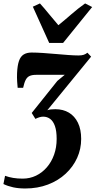

<svg xmlns="http://www.w3.org/2000/svg" viewBox="-58 -854 558 1120"><path d="M89 245.5Q50.5 245.5 19.2 238.8Q-12 232 -38 219.5L-28.5 171.5Q-6.5 179.5 18.8 183.8Q44 188 74 188Q116 188 152 170.8Q188 153.5 215.2 122Q242.5 90.5 257.5 48.2Q272.5 6 272.5 -43.5Q272.5 -90 262.5 -118.5Q252.5 -147 234.8 -160.2Q217 -173.5 194 -173.5Q183 -173.5 171.8 -170Q160.5 -166.5 148.5 -160.5L127 -195L276.5 -382L319.5 -417.5Q301 -417.5 280 -417.5Q259 -417.5 237.2 -417.5Q215.5 -417.5 194.2 -417.5Q173 -417.5 153.5 -417.5Q129.5 -417.5 115 -411Q100.5 -404.5 92 -388.2Q83.5 -372 77 -342H45Q43.5 -355.5 42 -378.5Q40.5 -401.5 41.5 -426.5Q43.5 -472.5 52.8 -498.8Q62 -525 80.2 -536.2Q98.5 -547.5 126.5 -547.5Q155 -547.5 192.2 -545Q229.5 -542.5 268.2 -539Q307 -535.5 341.8 -533Q376.5 -530.5 399.5 -530.5Q418 -530.5 429.8 -534.2Q441.5 -538 452 -546.5L473.5 -523.5L218 -211Q228 -214.5 239 -215.8Q250 -217 265 -217Q310 -217 343.8 -197Q377.5 -177 396.5 -138.2Q415.5 -99.5 415.5 -43.5Q415.5 15 392 67Q368.5 119 325.2 159.2Q282 199.5 221.8 222.5Q161.5 245.5 89 245.5ZM229 -603.5 133.5 -815 175 -834Q201 -805.5 228 -772Q255 -738.5 282.5 -707Q322 -739 359.5 -771.8Q397 -804.5 438.5 -834L479.5 -813L310 -603.5Z"/></svg>

Font: Merriweather 72pt ExtraBold
Style: Italic
Weight: 800
Italic angle: -7.8°
Version: Version 2.101